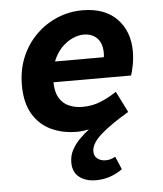

<svg xmlns="http://www.w3.org/2000/svg" viewBox="-53 -554 705 828"><g transform="rotate(-5 300.0 -140.5)"><path d="M328.8 227.2Q286 227.2 257.8 205.8Q229.6 184.4 229.6 142.2Q229.6 112.2 242.9 87.4Q256.3 62.7 276.7 42.3Q297.1 22 317.8 6.3Q307.1 8.2 292.9 10.1Q278.6 12 267.1 12Q203.4 12 153.6 -11.6Q103.9 -35.3 75.2 -84.1Q46.4 -132.9 46.4 -208.1Q46.4 -275.5 69.6 -330.4Q92.8 -385.3 133.2 -425Q173.5 -464.8 225.3 -486.5Q277.1 -508.1 334.2 -508.1Q430.4 -508.1 483.1 -454Q535.8 -399.9 535.8 -313.2Q535.8 -282.4 529.9 -252.4Q523.9 -222.5 519.2 -209.6H148.7L163.7 -298.4H443.6L404.4 -277.7Q406.7 -286.5 408.6 -296.6Q410.4 -306.6 410.4 -316.2Q410.4 -358.7 388.7 -380.9Q366.9 -403.1 330.2 -403.1Q306.8 -403.1 280.8 -391.1Q254.8 -379.2 232.8 -355.8Q210.8 -332.3 196.9 -296.9Q183 -261.5 183 -213.5Q183 -168.9 198.5 -142.4Q214 -116 240.5 -104.5Q267 -93 298.7 -93Q341.7 -93 377.5 -107.8Q413.4 -122.5 447.4 -145.2L493 -54.2Q413.7 -7.3 371.1 30.6Q328.5 68.4 328.5 102.9Q328.5 123.6 343.4 134.4Q358.2 145.1 377.6 145.1Q389.4 145.1 398.9 142.6Q408.4 140 420.4 133.5L444.2 189.4Q421.8 206.3 392.3 216.7Q362.8 227.2 328.8 227.2Z"/></g></svg>

Font: SourceCodeVF
Style: Italic
Weight: 200
Italic angle: -11°
Monospace: yes
Designer: Paul D. Hunt, Teo Tuominen
Foundry: Adobe
Version: Version 1.026;hotconv 1.1.0;makeotfexe 2.6.0